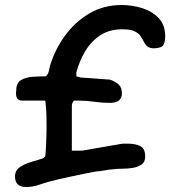

<svg xmlns="http://www.w3.org/2000/svg" viewBox="-20 -728 680 767"><path d="M84 19Q40 19 40 -23Q40 -48 61 -61.5Q82 -75 109 -82.5Q136 -90 153 -96L161 -104Q163 -125 164.5 -160Q166 -195 166 -221Q166 -248 165.5 -269.5Q165 -291 161 -326H69Q44 -326 44 -355Q44 -358 44.5 -362Q45 -366 45 -368Q45 -398 65.5 -409Q86 -420 113.5 -421.5Q141 -423 162 -423Q171 -428 175 -443.5Q179 -459 180 -466Q199 -529 238.5 -584Q278 -639 335.5 -673.5Q393 -708 466 -708Q508 -708 548 -695.5Q588 -683 614 -655.5Q640 -628 640 -582Q640 -563 633.5 -549.5Q627 -536 596 -535Q578 -535 569 -542.5Q560 -550 554.5 -561.5Q549 -573 541 -584.5Q533 -596 516.5 -603.5Q500 -611 469 -611Q417 -611 380.5 -587Q344 -563 320.5 -523.5Q297 -484 285 -439V-423Q290 -422 296 -420Q302 -418 307 -418Q316 -418 338 -416Q360 -414 383 -412.5Q406 -411 419 -410Q442 -402 454.5 -390Q467 -378 467 -355Q467 -317 419 -317Q388 -317 357 -321.5Q326 -326 297 -326H276Q271 -322 269 -316Q267 -310 267 -305V-126H307L469 -154H493Q522 -154 541 -144Q560 -134 560 -103Q560 -81 546 -71Q532 -61 511 -57.5Q490 -54 469 -54Q448 -54 434 -52Q417 -51 399 -47.5Q381 -44 364 -43Q352 -41 326.5 -36Q301 -31 271.5 -24.5Q242 -18 217 -12.5Q192 -7 182 -4Q157 3 133.5 11Q110 19 84 19Z"/></svg>

Font: Fuzzy Bubbles
Style: Bold
Weight: 700
Designer: Robert E. Leuschke
Foundry: Robert E. Leuschke
Version: Version 1.010; ttfautohint (v1.8.3)